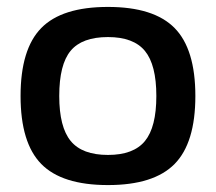

<svg xmlns="http://www.w3.org/2000/svg" viewBox="-20 -530 630 560"><path d="M294.9 -509.8Q428.7 -509.8 489.3 -448.2Q549.8 -386.7 549.8 -250Q549.8 -113.3 489.3 -51.8Q428.7 9.8 294.9 9.8Q160.6 9.8 100.3 -51.8Q40 -113.3 40 -250Q40 -386.7 100.3 -448.2Q160.6 -509.8 294.9 -509.8ZM152.8 -250Q152.8 -159.2 186.3 -118.7Q219.7 -78.1 294.9 -78.1Q369.6 -78.1 402.8 -118.7Q436 -159.2 436 -250Q436 -340.8 402.8 -381.3Q369.6 -421.9 294.9 -421.9Q219.2 -421.9 186 -381.8Q152.8 -341.8 152.8 -250Z"/></svg>

Font: Fivo Sans Modern Med
Style: Regular
Weight: 450
Designer: Alexander Slobzheninov
Foundry: Alexander Slobzheninov
Version: 1.0